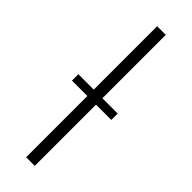

<svg xmlns="http://www.w3.org/2000/svg" viewBox="-248 -741 754 754"><g transform="rotate(45 129.0 -364.0)"><path d="M238 -340H153V0H105V-340H19.5V-375.5H105V-727.5H153V-375.5H238Z"/></g></svg>

Font: Lato 2
Style: Regular
Weight: 300
Designer: Lukasz Dziedzic with Adam Twardoch and Botio Nikoltchev
Foundry: tyPoland Lukasz Dziedzic
Version: Version 2.015; 2015-08-06; http://www.latofonts.com/